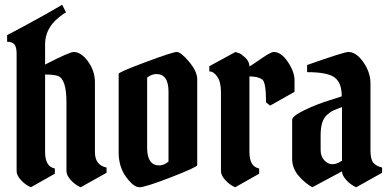

<svg xmlns="http://www.w3.org/2000/svg" viewBox="-20 -789 1631 809"><path d="M50 -68V-563Q50 -590 41 -601.5Q32 -613 10 -613V-641Q140 -709 242 -769L258 -737Q248 -732 230 -717.5Q212 -703 200 -688Q170 -650 170 -602V-517Q273 -570 290 -570Q322 -570 351 -530Q380 -490 380 -442V-148Q380 -93 429 -83V-61L320 0Q298 -9 279 -29.5Q260 -50 260 -68V-358Q260 -456 224 -469Q207 -475 170 -475V-148Q170 -87 211 -79V-57L110 0Q88 -9 69 -29.5Q50 -50 50 -68Z M480 -146V-478Q480 -485 594 -527.5Q708 -570 725 -570Q742 -570 776.5 -529Q811 -488 811 -455V-93Q811 -85 701.5 -42.5Q592 0 567.5 0Q543 0 511.5 -43Q480 -86 480 -146ZM651 -92Q670 -92 690 -108V-403Q690 -477 639 -477Q619 -477 600 -462V-166Q600 -92 651 -92Z M862 -510 972 -570Q979 -568 988.5 -564.5Q998 -561 1014.5 -545Q1031 -529 1031 -509Q1036 -511 1078.5 -540.5Q1121 -570 1133 -570Q1165 -570 1193 -528Q1221 -486 1221 -451V-402L1118 -344L1101 -358Q1101 -442 1085 -454Q1067 -467 1031 -467V-148Q1031 -87 1072 -79V-57L971 0Q949 -9 930 -29.5Q911 -50 911 -68V-400Q911 -444 895.5 -466Q880 -488 862 -488Z M1541 -438V-155Q1541 -118 1553 -103.5Q1565 -89 1590 -83V-61L1481 0Q1459 -9 1440 -29.5Q1421 -50 1421 -67L1296 0Q1293 -2 1287 -5.5Q1281 -9 1266.5 -20.5Q1252 -32 1241 -45Q1211 -78 1211 -120V-284Q1211 -300 1263 -325Q1315 -350 1367 -366L1420 -383Q1420 -440 1390 -462.5Q1360 -485 1274 -485V-515Q1429 -570 1448 -570Q1481 -570 1511 -527Q1541 -484 1541 -438ZM1421 -112V-338Q1396 -329 1383.5 -323Q1371 -317 1357 -304Q1331 -280 1331 -221V-156Q1331 -130 1346.5 -113.5Q1362 -97 1381 -97Q1400 -97 1421 -112Z"/></svg>

Font: Pirata One
Style: Regular
Weight: 400
Designer: Rodrigo Fuenzalida, Nicolas Massi
Foundry: Rodrigo Fuenzalida, Nicolas Massi
Version: Version 1.001